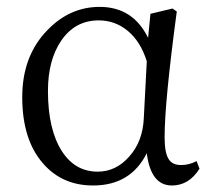

<svg xmlns="http://www.w3.org/2000/svg" viewBox="-20 -536 630 569"><path d="M255.9 13.7Q164.1 13.7 107.4 -51.8Q45.9 -122.1 45.9 -248Q45.9 -370.1 120.1 -446.3Q186.5 -515.6 275.4 -515.6Q374 -515.6 418.9 -423.8L425.8 -495.1L491.2 -510.7L503.9 -502Q467.8 -233.4 467.8 -128.9Q467.8 -82 480.5 -63.5Q491.2 -46.9 516.6 -46.9Q541 -46.9 562.5 -58.6L571.3 -36.1Q540 13.7 489.3 13.7Q426.8 13.7 415 -82Q367.2 13.7 255.9 13.7ZM269.5 -27.3Q323.2 -27.3 362.3 -71.3Q403.3 -116.2 406.2 -186.5L415 -354.5Q396.5 -413.1 358.9 -444.3Q321.3 -475.6 272.5 -475.6Q202.1 -475.6 161.1 -415Q122.1 -357.4 122.1 -266.6Q122.1 -151.4 164.1 -86.9Q203.1 -27.3 269.5 -27.3Z"/></svg>

Font: Bpmf Zihi Box R
Style: R
Weight: 400
Foundry: But Ko
Version: Version 1.320